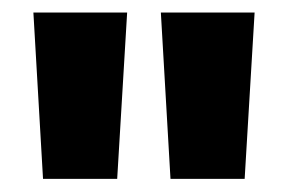

<svg xmlns="http://www.w3.org/2000/svg" viewBox="-20 -680 448 299"><path d="M162.5 -401.5H47L32 -660.5H178ZM361 -401.5H245.5L230.5 -660.5H376.5Z"/></svg>

Font: Anek Gurmukhi
Style: Bold
Weight: 700
Designer: Sarang Kulkarni (Gurmukhi), Yesha Goshar (Latin)
Foundry: Ek Type
Version: Version 1.003